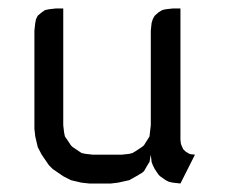

<svg xmlns="http://www.w3.org/2000/svg" viewBox="-20 -432 535 452"><path d="M61 -128.9V-359.9L63 -377.9L64.9 -387.2L68.8 -395L78.1 -402.8L85.9 -408.2L95.2 -410.2L111.8 -412.1H128.9V-137.2L130.9 -120.1L132.8 -110.8L138.2 -103L147 -89.8L150.9 -85.9L164.1 -77.1L171.9 -71.8L181.2 -69.8L198.2 -67.9H267.1L284.2 -69.8L292 -71.8L300.8 -77.1L314 -85.9L318.8 -89.8L327.1 -103L332 -110.8L333 -120.1L335 -137.2V-359.9L336.9 -377.9L339.8 -387.2L344.2 -395L353 -402.8L361.8 -408.2L370.1 -410.2L387.2 -412.1H404.8V-103L405.8 -94.2L407.2 -89.8L411.1 -81.1L417 -75.2L425.8 -69.8L430.2 -68.8L439 -67.9L404.8 0L387.2 -2L377.9 -3.9L370.1 -7.8L356.9 -17.1L353 -21L344.2 -34.2L339.8 -43L336.9 -50.8L335 -67.9L332 -50.8L327.1 -43L318.8 -28.8L314 -24.9L300.8 -17.1L284.2 -7.8L257.8 -2L241.2 0H189.9L171.9 -2L147 -7.8L128.9 -17.1L104 -34.2L95.2 -43L78.1 -67.9L68.8 -85.9L63 -110.8Z"/></svg>

Font: Petahja
Style: Regular
Weight: 400
Designer: T. Christopher White
Version: Version 1.1